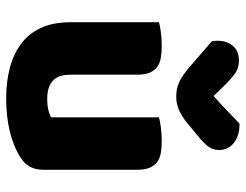

<svg xmlns="http://www.w3.org/2000/svg" viewBox="-107 -673 796 622"><g transform="rotate(90 291.0 -362.0)"><path d="M52 -479Q62 -482 83.5 -485Q105 -488 128 -488Q150 -488 167.5 -485Q185 -482 197 -473Q209 -464 215.5 -448.5Q222 -433 222 -408V-193Q222 -152 242 -134.5Q262 -117 300 -117Q323 -117 337.5 -121Q352 -125 360 -129V-479Q370 -482 391.5 -485Q413 -488 436 -488Q458 -488 475.5 -485Q493 -482 505 -473Q517 -464 523.5 -448.5Q530 -433 530 -408V-104Q530 -54 488 -29Q453 -7 404.5 4.5Q356 16 299 16Q245 16 199.5 4Q154 -8 121 -33Q88 -58 70 -97.5Q52 -137 52 -193ZM291 -656Q324 -685 343 -704Q362 -723 381 -740Q420 -740 443 -721.5Q466 -703 466 -674Q466 -654 455 -639Q444 -624 418 -603L373 -566Q355 -552 335.5 -543.5Q316 -535 294 -535Q280 -535 269 -537Q258 -539 246 -544.5Q234 -550 220 -560Q206 -570 188 -586L114 -650Q113 -655 112.5 -659Q112 -663 112 -668Q112 -699 128.5 -718.5Q145 -738 176 -738Q199 -738 215 -727.5Q231 -717 257 -691Z"/></g></svg>

Font: Baloo Tammudu
Style: Regular
Weight: 400
Designer: Omkar Shende and Ek Type
Foundry: Ek Type
Version: Version 1.443;PS 1.000;hotconv 16.6.51;makeotf.lib2.5.65220;